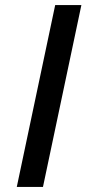

<svg xmlns="http://www.w3.org/2000/svg" viewBox="-20 -735 340 755"><path d="M46 0 197 -715H300L149 0Z"/></svg>

Font: Wix Madefor Text Medium
Style: Italic
Weight: 500
Italic angle: -12°
Designer: Dalton Maag Ltd
Foundry: Dalton Maag Ltd
Version: Version 3.100